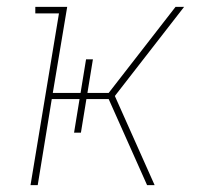

<svg xmlns="http://www.w3.org/2000/svg" viewBox="-20 -540 640 560"><path d="M409 0 297 -251H232L216 -153H196L212 -251H131L90 0H69L152 -501H83V-520H176L134 -269H215L231 -367H251L235 -269H297L492 -520H517L315 -260L431 0Z"/></svg>

Font: Iosevka HT Thin Extended
Style: Italic
Weight: 100
Width: 7
Italic angle: -9°
Monospace: yes
Designer: Belleve Invis
Foundry: Belleve Invis
Version: Version 32.3.0; ttfautohint (v1.8.4)